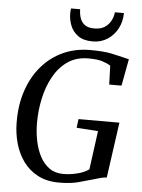

<svg xmlns="http://www.w3.org/2000/svg" viewBox="-63 -1025 802 1082"><g transform="rotate(5 337.5 -484.0)"><path d="M313 8Q242 8 191.5 -18.8Q141 -45.5 108.8 -90.5Q76.5 -135.5 61 -191.5Q45.5 -247.5 45 -305.5Q43.5 -406 71 -488Q98.5 -570 149.2 -629Q200 -688 269.5 -719.8Q339 -751.5 422 -751.5Q500.5 -751.5 546.2 -741.5Q592 -731.5 620 -724.5Q626 -723 632 -721.5Q638 -720 644 -718.5L615.5 -567H546L542.5 -673.5Q524 -685.5 495.8 -694.5Q467.5 -703.5 416.5 -703.5Q348 -703.5 299.2 -669.5Q250.5 -635.5 219.5 -579Q188.5 -522.5 173.8 -453.5Q159 -384.5 159.5 -314.5Q159.5 -263.5 169.5 -214.8Q179.5 -166 200 -127.2Q220.5 -88.5 253 -65.5Q285.5 -42.5 331 -42.5Q370 -42.5 410.5 -52.5Q451 -62.5 476.5 -81.5L506 -300L384.5 -308.5L390.5 -358H622L578 -44Q563 -43.5 544.8 -38.8Q526.5 -34 505 -27.5Q467.5 -16.5 422.2 -4.2Q377 8 313 8ZM432 -801Q379 -801 348.5 -823.2Q318 -845.5 305 -879.2Q292 -913 292 -947.5Q292 -962.5 294.5 -975.5H346Q346 -951 353 -928Q360 -905 379 -889.8Q398 -874.5 434.5 -874.5Q471.5 -874.5 494.5 -890.2Q517.5 -906 529 -929.5Q540.5 -953 542.5 -975.5H593.5Q593.5 -928.5 573 -889Q552.5 -849.5 516 -825.2Q479.5 -801 432 -801Z"/></g></svg>

Font: Merriweather Text Regular
Style: Italic
Weight: 400
Italic angle: -7.8°
Designer: Eben Sorkin
Foundry: Eben Sorkin
Version: Version 2.100; ttfautohint (v1.7.19-72a1) -l 8 -r 50 -G 200 